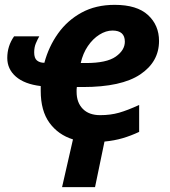

<svg xmlns="http://www.w3.org/2000/svg" viewBox="-20 -576 701 792"><path d="M236 196 281 -1Q220 -20 184 -69.5Q148 -119 148 -201V-221Q81 -229 45.5 -260Q10 -291 10 -337Q10 -386 38 -426H142Q135 -414 128 -397.5Q121 -381 121 -360Q121 -336 132.5 -326.5Q144 -317 163 -317Q181 -384 219.5 -438Q258 -492 316.5 -524Q375 -556 453 -556Q545 -556 590.5 -514Q636 -472 636 -407Q636 -321 558.5 -269Q481 -217 322 -217H297Q296 -211 296 -206.5Q296 -202 296 -197Q296 -153 321.5 -127Q347 -101 393 -101Q436 -101 471 -111Q506 -121 554 -143V-32Q520 -16 486 -6Q452 4 411 8L372 196ZM313 -316H335Q420 -316 457.5 -342.5Q495 -369 495 -404Q495 -450 444 -450Q417 -450 390 -433Q363 -416 342.5 -386Q322 -356 313 -316Z"/></svg>

Font: Noto IKEA Latin
Style: Bold Italic
Weight: 700
Italic angle: -12°
Designer: Monotype Design Team
Foundry: Monotype Imaging Inc.
Version: Version 1.0